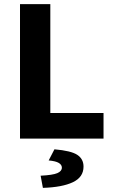

<svg xmlns="http://www.w3.org/2000/svg" viewBox="-20 -672 558 931"><path d="M77 0V-652H224V-124H482V0ZM188 239 177 180Q236 177 258 167.5Q280 158 280 141Q280 127 265 118Q250 109 216 106L244 52Q325 59 355 79Q385 99 385 136Q385 187 333.5 211.5Q282 236 188 239Z"/></svg>

Font: Source Sans 3
Style: Bold
Weight: 700
Designer: Paul D. Hunt
Foundry: Adobe
Version: Version 3.052;hotconv 1.1.0;makeotfexe 2.6.0